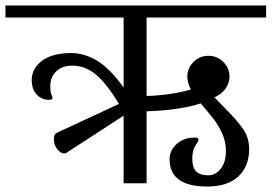

<svg xmlns="http://www.w3.org/2000/svg" viewBox="-33 -670 993 702"><path d="M503 -606V-319Q593 -322 665 -343Q652 -367 652 -390Q652 -421 674.5 -443.5Q697 -466 729 -466Q761 -466 783.5 -443.5Q806 -421 806 -390V-389V-388Q805 -367 794 -349.5Q783 -332 765 -322Q758 -317 751 -314L790 -274Q836 -228 857 -196.5Q878 -165 878 -125Q878 -62 838.5 -25Q799 12 725 12Q587 12 587 -88Q587 -120 613 -143.5Q639 -167 678 -167Q687 -167 690 -165Q693 -163 693 -157Q693 -155 681.5 -137.5Q670 -120 670 -91Q670 -57 684.5 -43Q699 -29 728 -29Q755 -29 774 -53Q793 -77 793 -118Q793 -152 779.5 -181.5Q766 -211 750.5 -231.5Q735 -252 701 -292Q624 -267 503 -263V0H419V-247L211 -112Q211 -110 207 -109.5Q203 -109 201 -109Q189 -109 176.5 -124.5Q164 -140 164 -160Q164 -172 166.5 -176.5Q169 -181 176 -185L402 -290Q354 -369 315 -399.5Q276 -430 232 -430Q194 -430 172.5 -409Q151 -388 151 -356Q151 -334 155 -324.5Q159 -315 159 -312Q159 -305 146 -305Q119 -305 101 -324.5Q83 -344 83 -377Q83 -420 121 -448Q159 -476 227 -476Q274 -476 320.5 -449Q367 -422 419 -350V-606H-13V-650H940V-606Z"/></svg>

Font: Kurale
Style: Regular
Weight: 400
Designer: Eduardo Rodriguez Tunni
Foundry: Eduardo Rodriguez Tunni
Version: Version 2.000